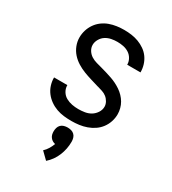

<svg xmlns="http://www.w3.org/2000/svg" viewBox="-188 -628 876 977"><g transform="rotate(30 250.0 -140.0)"><path d="M249 8Q226 8 204 5.5Q182 3 161 -4.5Q140 -12 121.5 -25Q103 -38 89.5 -55.5Q76 -73 69 -94.5Q62 -116 62 -138Q62 -139 62 -139Q62 -139 62 -140H140Q140 -140 140 -139.5Q140 -139 140 -139Q140 -120 150 -103.5Q160 -87 176.5 -78Q193 -69 211.5 -65.5Q230 -62 249 -62Q267 -62 286 -65Q305 -68 321 -77.5Q337 -87 348 -103.5Q359 -120 359 -139Q359 -153 351.5 -166.5Q344 -180 332.5 -189Q321 -198 307 -202.5Q293 -207 279 -211H278Q255 -218 231.5 -225Q208 -232 186 -240.5Q164 -249 143 -262Q122 -275 106 -293Q90 -311 81 -334Q72 -357 72 -381Q72 -403 78.5 -424Q85 -445 97.5 -463Q110 -481 127.5 -494Q145 -507 165.5 -514.5Q186 -522 208 -525Q230 -528 251 -528Q273 -528 294.5 -525Q316 -522 336 -514.5Q356 -507 374 -494.5Q392 -482 404.5 -464.5Q417 -447 423.5 -426Q430 -405 430 -383Q430 -383 430 -382.5Q430 -382 430 -382H352Q352 -382 352 -382.5Q352 -383 352 -383Q352 -400 343 -416Q334 -432 319 -441.5Q304 -451 286.5 -454.5Q269 -458 251 -458Q233 -458 215.5 -454.5Q198 -451 183 -441.5Q168 -432 158.5 -415.5Q149 -399 149 -382Q149 -365 158.5 -350Q168 -335 182.5 -326Q197 -317 213.5 -312.5Q230 -308 246.5 -303.5Q263 -299 279.5 -294Q296 -289 312 -283.5Q328 -278 343 -270.5Q358 -263 372 -253.5Q386 -244 398 -231.5Q410 -219 418.5 -204.5Q427 -190 431.5 -173Q436 -156 436 -139Q436 -117 429 -95.5Q422 -74 408.5 -56Q395 -38 376.5 -25.5Q358 -13 337 -5.5Q316 2 293.5 5Q271 8 249 8ZM239 248 199 209Q212 197 221 182Q230 167 236 151Q227 149 219.5 144.5Q212 140 206.5 132.5Q201 125 199 116.5Q197 108 197 99Q197 88 200 77.5Q203 67 210.5 59.5Q218 52 228.5 49Q239 46 250 46Q261 46 271.5 49Q282 52 289.5 59.5Q297 67 300 77.5Q303 88 303 99Q303 120 299 140.5Q295 161 287 180.5Q279 200 267 217Q255 234 239 248Z"/></g></svg>

Font: Zed Mono
Style: Regular
Weight: 400
Monospace: yes
Designer: Belleve Invis
Foundry: Belleve Invis
Version: Version 1.0.0; ttfautohint (v1.8.4)